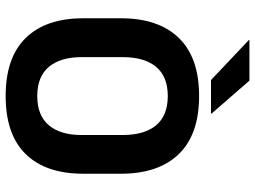

<svg xmlns="http://www.w3.org/2000/svg" viewBox="-129 -737 880 662"><g transform="rotate(90 311.0 -406.0)"><path d="M311 14.5Q178.5 14.5 110.8 -54.8Q43 -124 43 -253V-383Q43 -512.5 110.8 -582.5Q178.5 -652.5 311 -652.5Q443.5 -652.5 511.2 -582.5Q579 -512.5 579 -383V-253Q579 -124 511.5 -54.8Q444 14.5 311 14.5ZM311 -94.5Q378.5 -94.5 412 -134.5Q445.5 -174.5 445.5 -247V-389Q445.5 -464 412 -504.2Q378.5 -544.5 311 -544.5Q244 -544.5 210.5 -504.2Q177 -464 177 -389V-247Q177 -174.5 210.5 -134.5Q244 -94.5 311 -94.5ZM258 -826 372 -695V-693.5H256L117.5 -824.5V-826Z"/></g></svg>

Font: Anek Gurmukhi SemiBold
Style: Regular
Weight: 600
Designer: Sarang Kulkarni (Gurmukhi), Yesha Goshar (Latin)
Foundry: Ek Type
Version: Version 1.003